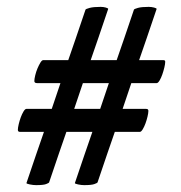

<svg xmlns="http://www.w3.org/2000/svg" viewBox="-20 -555 528 559"><path d="M57 -22Q57 -20 67 -18Q77 -16 85 -16Q106 -16 114 -19Q122 -22 123 -24Q137 -66 151.5 -108Q166 -150 180.5 -192Q195 -234 209 -276.5Q223 -319 237.5 -361Q252 -403 266.5 -445Q281 -487 295 -529Q295 -531 288 -533Q281 -535 273 -535Q252 -535 241 -532Q230 -529 229 -527Q215 -485 200.5 -443Q186 -401 171.5 -359Q157 -317 143 -274.5Q129 -232 114.5 -190Q100 -148 85.5 -106Q71 -64 57 -22ZM198 -22Q198 -20 207.5 -18Q217 -16 225 -16Q246 -16 254.5 -19Q263 -22 264 -24Q278 -66 292.5 -108Q307 -150 321.5 -192Q336 -234 350 -276.5Q364 -319 378.5 -361Q393 -403 407.5 -445Q422 -487 436 -529Q436 -531 428.5 -533Q421 -535 413 -535Q392 -535 381.5 -532Q371 -529 370 -527Q356 -485 341.5 -443Q327 -401 312.5 -359Q298 -317 284 -274.5Q270 -232 255.5 -190Q241 -148 226.5 -106Q212 -64 198 -22ZM106 -380Q102 -380 97.5 -372.5Q93 -365 89 -355.5Q85 -346 82.5 -335.5Q80 -325 80 -319Q80 -316 82 -314.5Q84 -313 88 -313H436Q440 -313 444.5 -320.5Q449 -328 452.5 -338Q456 -348 458.5 -358.5Q461 -369 461 -375Q461 -378 459.5 -379Q458 -380 454 -380ZM57 -238Q53 -238 48.5 -230.5Q44 -223 40.5 -213.5Q37 -204 34.5 -193.5Q32 -183 32 -177Q32 -174 33.5 -172.5Q35 -171 39 -171H387Q391 -171 395.5 -178.5Q400 -186 403.5 -195.5Q407 -205 409.5 -215.5Q412 -226 412 -232Q412 -235 410.5 -236.5Q409 -238 405 -238Z"/></svg>

Font: Vermiglione
Style: Italic
Weight: 400
Italic angle: -11°
Version: Version 1.105